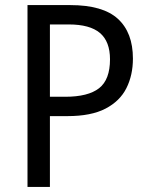

<svg xmlns="http://www.w3.org/2000/svg" viewBox="-20 -734 586 754"><path d="M256 -714Q384 -714 443 -660Q502 -606 502 -504Q502 -439 476.5 -388Q451 -337 394.5 -307.5Q338 -278 245 -278H176V0H88V-714ZM250 -638H176V-354H236Q326 -354 369 -387.5Q412 -421 412 -501Q412 -571 372.5 -604.5Q333 -638 250 -638Z"/></svg>

Font: Noto Sans Sinhala UI SemiCondensed
Style: Regular
Weight: 400
Width: 4
Designer: Jelle Bosma - Monotype Design Team
Foundry: Monotype Imaging Inc.
Version: Version 2.006; ttfautohint (v1.8.4.7-5d5b)